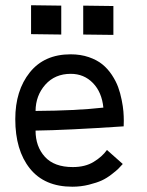

<svg xmlns="http://www.w3.org/2000/svg" viewBox="-20 -705 558 730"><path d="M98.1 -685.1 212.9 -683.6V-573.7L98.1 -575.2ZM296.4 -683.6 411.1 -682.1V-572.3L296.4 -573.7ZM115.2 -283.2Q271 -284.2 373 -295.9Q367.2 -354.5 333.3 -389.4Q299.3 -424.3 249 -424.3Q189 -424.3 152.3 -383.1Q115.7 -341.8 115.2 -283.2ZM248.5 -498.5Q286.6 -498.5 317.6 -487.8Q348.6 -477.1 369.1 -460.4Q389.6 -443.8 405.3 -420.2Q420.9 -396.5 429.2 -373.8Q437.5 -351.1 442.6 -325.2Q447.8 -299.3 449.2 -281.2Q450.7 -263.2 450.7 -245.6Q450.7 -228.5 450.2 -224.6Q231.9 -210 115.2 -208.5Q115.2 -147.9 150.6 -108.9Q186 -69.8 256.8 -69.8Q303.7 -69.8 335.9 -89.4Q368.2 -108.9 386.7 -134.8L446.8 -81.5Q436 -69.8 429.9 -63.5Q423.8 -57.1 404.5 -42.2Q385.3 -27.3 366.7 -18.8Q348.1 -10.3 317.9 -2.7Q287.6 4.9 254.9 4.9Q148.9 4.9 93.5 -64.5Q38.1 -133.8 38.1 -252Q38.1 -360.8 93.3 -429.7Q148.4 -498.5 248.5 -498.5Z"/></svg>

Font: FantasqueSansM Nerd Font
Style: Regular
Weight: 400
Monospace: yes
Designer: Jany Belluz
Version: Version 1.8.0 ; ttfautohint (v1.8.2);Nerd Fonts 3.4.0